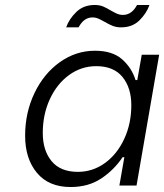

<svg xmlns="http://www.w3.org/2000/svg" viewBox="-20 -746 660 772"><path d="M81 -200Q81 -293 118.5 -371.5Q156 -450 220.5 -496Q285 -542 362 -542Q432 -542 471 -507.5Q510 -473 525 -424H532L550 -526H620L529 0H460L480 -114H473Q438 -62 386.5 -28Q335 6 264 6Q176 6 128.5 -51Q81 -108 81 -200ZM508 -323Q508 -393 472.5 -436.5Q437 -480 367 -480Q307 -480 258 -444.5Q209 -409 180.5 -347.5Q152 -286 152 -211Q152 -141 187.5 -98Q223 -55 293 -55Q353 -55 402 -90.5Q451 -126 479.5 -187.5Q508 -249 508 -323ZM361 -726Q380 -726 394.5 -720Q409 -714 425 -704Q443 -694 452.5 -690Q462 -686 474 -686Q510 -686 531 -726H581Q569 -692 540.5 -664Q512 -636 467 -636Q448 -636 433 -642Q418 -648 401 -658Q383 -668 373.5 -672Q364 -676 352 -676Q317 -676 296 -636H246Q258 -670 287 -698Q316 -726 361 -726Z"/></svg>

Font: Be Vietnam Light
Style: Italic
Weight: 300
Italic angle: -9.222°
Designer: Gabriel Lam
Foundry: TypeRant
Version: Version 3.000